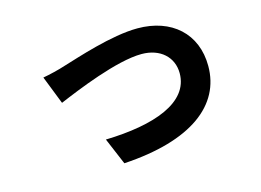

<svg xmlns="http://www.w3.org/2000/svg" viewBox="-80 -672 1161 853"><g transform="rotate(-15 500.0 -246.0)"><path d="M147 -425 198 -295C283 -331 480 -413 595 -413C681 -413 737 -361 737 -287C737 -152 569 -93 344 -87L396 36C711 17 868 -106 868 -285C868 -435 763 -528 607 -528C487 -528 319 -471 252 -451C222 -441 176 -430 147 -425Z"/></g></svg>

Font: Noto Sans KR Bold
Style: Regular
Weight: 700
Designer: Ryoko NISHIZUKA  (kana & ideographs); Paul D. Hunt (Latin, Greek & Cyrillic); Wenlong ZHANG  (bopomofo); Sandoll Communi
Foundry: Adobe Systems Incorporated
Version: Version 1.004;PS 1.004;hotconv 1.0.82;makeotf.lib2.5.63406